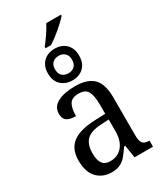

<svg xmlns="http://www.w3.org/2000/svg" viewBox="-235 -1048 979 1147"><g transform="rotate(-30 254.5 -474.0)"><path d="M209 -840Q228 -863 251 -897Q274 -931 288 -958H389V-950Q371 -928 326 -889.5Q281 -851 246 -830H209ZM146 -692Q146 -744 176.5 -772.5Q207 -801 254 -801Q301 -801 331 -772.5Q361 -744 361 -692Q361 -640 331 -611.5Q301 -583 254 -583Q207 -583 176.5 -611.5Q146 -640 146 -692ZM312 -692Q312 -722 295.5 -737Q279 -752 254 -752Q228 -752 211.5 -737Q195 -722 195 -692Q195 -662 211.5 -647Q228 -632 254 -632Q279 -632 295.5 -647Q312 -662 312 -692ZM44 -150Q44 -229 94 -267.5Q144 -306 248 -310L322 -313V-373Q322 -436 306.5 -466.5Q291 -497 243 -497Q197 -497 180.5 -469.5Q164 -442 164 -388Q122 -388 102 -402.5Q82 -417 82 -450Q82 -499 127.5 -522.5Q173 -546 246 -546Q332 -546 372.5 -506Q413 -466 413 -373V-114Q413 -73 425 -57.5Q437 -42 468 -42H471V0H344L330 -87H322Q297 -51 281.5 -32.5Q266 -14 242 -2Q218 10 184 10Q121 10 82.5 -30.5Q44 -71 44 -150ZM323 -191V-273L268 -270Q197 -266 167.5 -236Q138 -206 138 -145Q138 -98 155 -75Q172 -52 208 -52Q261 -52 292 -89.5Q323 -127 323 -191Z"/></g></svg>

Font: Noto Serif Narrow
Style: Regular
Weight: 400
Width: 4
Designer: Monotype Design Team
Foundry: Monotype Imaging Inc.
Version: Version 1.001